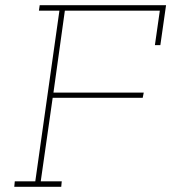

<svg xmlns="http://www.w3.org/2000/svg" viewBox="-20 -720 660 740"><path d="M37 -21 35 0H216L218 -21H137L183 -343H530L534 -363H186L230 -679H596L577 -546H598L620 -700H133L130 -679H209L116 -21Z"/></svg>

Font: Josefin Slab ExtraLight
Style: Italic
Weight: 250
Italic angle: -12°
Designer: Santiago Orozco
Foundry: Typemade
Version: Version 2.100